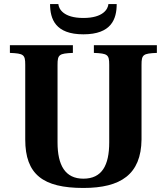

<svg xmlns="http://www.w3.org/2000/svg" viewBox="-20 -916 826 951"><path d="M228 -896C228 -822 254 -746 393 -746C532 -746 558 -822 558 -896H517C515 -872 492 -827 393 -827C294 -827 271 -872 269 -896ZM29 -654C97 -651 105 -646 105 -595V-225C105 -52 193 15 393 15C578 15 679 -52 681 -225V-595C681 -646 689 -651 757 -654V-692H445V-654C513 -651 521 -646 521 -595V-211C521 -97 485 -31 393 -31C303 -31 265 -97 265 -211V-595C265 -646 273 -651 341 -654V-692H29Z"/></svg>

Font: Heuristica
Style: Bold
Weight: 700
Version: Version 1.0.1